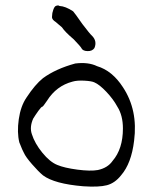

<svg xmlns="http://www.w3.org/2000/svg" viewBox="-20 -683 562 704"><path d="M255.9 -450.2Q303.7 -456.1 335.9 -440.4Q391.6 -423.8 430.7 -363.3Q486.3 -279.3 471.7 -167Q461.9 -84 423.8 -40Q401.4 -11.7 372.1 -3.9Q342.8 3.9 285.2 0Q179.7 -8.8 137.7 -40Q121.1 -53.7 97.7 -80.6Q74.2 -107.4 67.4 -123Q63.5 -128.9 50.8 -161.1Q42 -197.3 48.8 -245.6Q55.7 -293.9 77.1 -325.2Q108.4 -373 137.7 -396.5Q184.6 -430.7 255.9 -450.2ZM326.2 -380.9Q316.4 -385.7 289.6 -387.2Q262.7 -388.7 246.1 -383.8Q186.5 -368.2 152.3 -313.5Q137.7 -292 135.7 -292Q131.8 -292 120.6 -276.4Q109.4 -260.7 101.6 -248Q87.9 -216.8 96.7 -191.4Q107.4 -157.2 135.3 -123Q163.1 -88.9 190.4 -78.1Q215.8 -67.4 263.7 -61Q311.5 -54.7 338.9 -59.6Q375 -67.4 392.6 -92.8Q430.7 -136.7 430.7 -211.9Q430.7 -259.8 410.2 -292Q395.5 -319.3 370.1 -346.2Q344.7 -373 326.2 -380.9ZM248 -641.6Q252.9 -636.7 282.2 -594.7Q309.6 -558.6 317.4 -551.8Q336.9 -532.2 326.2 -506.8Q318.4 -495.1 300.8 -495.6Q283.2 -496.1 278.3 -506.8Q275.4 -512.7 250 -539.1Q218.8 -565.4 207 -583Q204.1 -585 193.8 -594.2Q183.6 -603.5 178.7 -606.4Q168.9 -614.3 170.9 -624Q170.9 -634.8 175.3 -647Q179.7 -659.2 184.6 -661.1Q193.4 -665 198.2 -661.1Q219.7 -660.2 248 -641.6Z"/></svg>

Font: JasonHandwriting2
Style: Regular
Weight: 400
Version: Version 1.05.10